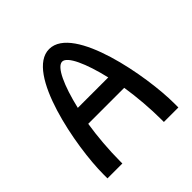

<svg xmlns="http://www.w3.org/2000/svg" viewBox="-183 -871 1030 1030"><g transform="rotate(-45 332.0 -356.0)"><path d="M449 -380H218C250 -516 294 -615 334 -615C373 -615 417 -516 449 -380ZM470 -280C483 -198 491 -102 491 -17V0H601V-30C601 -234 516 -711 333 -712H332C151 -712 63 -237 63 -30V0H176V-17C176 -102 184 -198 197 -280Z"/></g></svg>

Font: Mint Spirit
Style: Bold
Weight: 700
Designer: HARENDAL Hirwen
Foundry: Arkandis Digital Foundry.
Version: Version 1.004;FFEdit